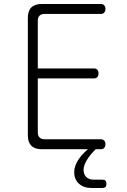

<svg xmlns="http://www.w3.org/2000/svg" viewBox="-20 -750 640 965"><path d="M170 -406H453Q464 -406 469.5 -399Q475 -392 475 -381Q475 -370 469.5 -363Q464 -356 453 -356H170V-85Q170 -68 179 -59Q188 -50 205 -50H487Q498 -50 504 -43Q510 -36 510 -25Q510 -14 504 -7Q498 0 487 0H461Q433 27 416.5 54.5Q400 82 400 103Q400 126 413.5 139.5Q427 153 451 153H494Q505 153 510 158Q515 163 515 174Q515 185 510 190Q505 195 494 195H442Q401 195 377 173.5Q353 152 353 115Q353 84 375 51Q393 24 422 0H190Q155 0 137.5 -17.5Q120 -35 120 -70V-660Q120 -695 137.5 -712.5Q155 -730 190 -730H487Q498 -730 504 -723Q510 -716 510 -705Q510 -694 504 -687Q498 -680 487 -680H205Q188 -680 179 -671.5Q170 -663 170 -645Z"/></svg>

Font: Maple Mono Thin
Style: Regular
Weight: 250
Monospace: yes
Designer: subframe7536
Version: Version 7.000